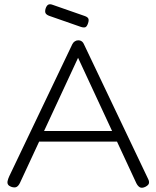

<svg xmlns="http://www.w3.org/2000/svg" viewBox="-20 -878 741 910"><path d="M681 -32Q686 -23 686.5 -15.5Q687 -8 682.5 -2.5Q678 3 668 8Q652 15 642.5 9.5Q633 4 626 -10L350 -604L75 -12Q68 3 58.5 8Q49 13 32 7Q22 3 18 -3.5Q14 -10 16 -20Q18 -30 24 -43L323 -669Q327 -677 334.5 -682Q342 -687 351 -687Q357 -687 362 -685Q367 -683 371 -679Q375 -675 378 -668ZM152 -207 172 -257H530L549 -207ZM362 -751 213 -803Q200 -808 196 -815.5Q192 -823 196 -837Q201 -852 209 -856Q217 -860 230 -855L382 -802Q396 -797 399 -789Q402 -781 397 -767Q392 -752 384.5 -749Q377 -746 362 -751Z"/></svg>

Font: Fredoka Light Light
Style: Regular
Weight: 300
Version: Version 2.001